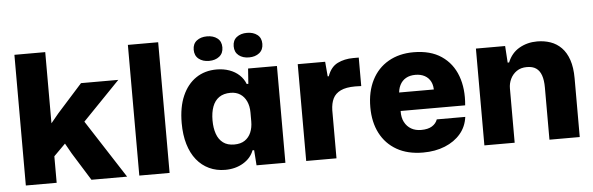

<svg xmlns="http://www.w3.org/2000/svg" viewBox="-48 -898 3293 1067"><g transform="rotate(-5 1598.5 -364.0)"><path d="M58 0V-729H230V-332L273 -384L413 -540H621L413 -325L623 0H424L327 -156L295 -213L230 -148V0Z M691 0V-729H860V0Z M1170 10Q1121 10 1080.5 -9Q1040 -28 1011 -64Q982 -100 966.5 -152Q951 -204 951 -270Q951 -359 978.5 -421.5Q1006 -484 1055 -517Q1104 -550 1170 -550Q1208 -550 1240.5 -538.5Q1273 -527 1296 -505.5Q1319 -484 1330 -455H1339L1345 -540H1506V0H1345L1339 -85H1330Q1314 -42 1270.5 -16Q1227 10 1170 10ZM1232 -126Q1268 -126 1291 -141.5Q1314 -157 1325.5 -184Q1337 -211 1337 -245V-295Q1337 -331 1324.5 -358Q1312 -385 1289.5 -399.5Q1267 -414 1236 -414Q1197 -414 1172 -396.5Q1147 -379 1135 -346.5Q1123 -314 1123 -270Q1123 -227 1134.5 -194.5Q1146 -162 1170 -144Q1194 -126 1232 -126ZM1356 -601Q1321 -601 1298.5 -619Q1276 -637 1276 -670Q1276 -703 1298.5 -720.5Q1321 -738 1356 -738Q1391 -738 1413.5 -720.5Q1436 -703 1436 -670Q1436 -637 1413.5 -619Q1391 -601 1356 -601ZM1133 -601Q1098 -601 1075.5 -619Q1053 -637 1053 -670Q1053 -703 1075.5 -720.5Q1098 -738 1133 -738Q1168 -738 1190.5 -720.5Q1213 -703 1213 -670Q1213 -637 1190.5 -619Q1168 -601 1133 -601Z M1622 0V-540H1775L1782 -458H1788Q1806 -509 1844.5 -528Q1883 -547 1932 -547Q1941 -547 1948.5 -547Q1956 -547 1963 -547V-388Q1957 -388 1948.5 -388.5Q1940 -389 1929 -389Q1878 -389 1848 -374.5Q1818 -360 1805 -333.5Q1792 -307 1791 -268V0Z M2274 10Q2188 10 2127.5 -24.5Q2067 -59 2035 -121Q2003 -183 2003 -266Q2003 -353 2035.5 -417Q2068 -481 2128 -515.5Q2188 -550 2268 -550Q2363 -550 2424 -508.5Q2485 -467 2511.5 -395Q2538 -323 2529 -231H2169Q2168 -194 2181.5 -168.5Q2195 -143 2218.5 -129.5Q2242 -116 2274 -116Q2312 -116 2334.5 -130Q2357 -144 2365 -167H2524Q2517 -113 2483.5 -73.5Q2450 -34 2396 -12Q2342 10 2274 10ZM2169 -319 2155 -334H2378L2363 -319Q2365 -354 2353.5 -377Q2342 -400 2320 -412Q2298 -424 2268 -424Q2237 -424 2215 -411.5Q2193 -399 2181 -375Q2169 -351 2169 -319Z M2616 0V-540H2779L2785 -447H2793Q2814 -499 2858.5 -524.5Q2903 -550 2958 -550Q2998 -550 3032.5 -538Q3067 -526 3093 -499.5Q3119 -473 3133.5 -430.5Q3148 -388 3148 -328V0H2979V-291Q2979 -332 2969.5 -359Q2960 -386 2940.5 -399.5Q2921 -413 2889 -413Q2855 -413 2832 -397Q2809 -381 2797 -356Q2785 -331 2785 -303V0Z"/></g></svg>

Font: Mona Sans ExtraLight ExtraBold
Style: Regular
Weight: 800
Version: Version 2.000